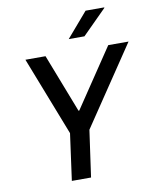

<svg xmlns="http://www.w3.org/2000/svg" viewBox="-96 -962 834 1034"><g transform="rotate(-10 321.5 -445.0)"><path d="M212 0 247 -255 79 -686H189L313 -366H317L532 -686H643L353 -255L317 0ZM328 -755 444 -890H546V-887L414 -755Z"/></g></svg>

Font: Chivo Mono
Style: Italic
Weight: 400
Italic angle: -8.05°
Monospace: yes
Version: Version 1.008